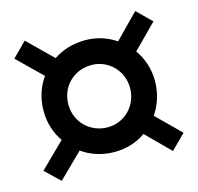

<svg xmlns="http://www.w3.org/2000/svg" viewBox="-89 -815 795 772"><g transform="rotate(-15 308.0 -429.5)"><path d="M181 -427C181 -501 237 -557 311 -557C382 -557 438 -500 438 -428C438 -355 382 -298 311 -298C238 -298 181 -354 181 -427ZM15 -196 76 -138 177 -237C215 -210 261 -195 312 -195C361 -195 406 -209 442 -235L539 -138L599 -198L501 -295C527 -333 542 -379 542 -430C542 -479 527 -525 500 -563L598 -662L538 -721L440 -621C403 -646 360 -660 313 -660C263 -660 217 -646 180 -621L78 -721L19 -662L120 -563C93 -525 78 -479 78 -427C78 -378 93 -334 118 -297Z"/></g></svg>

Font: Perun Medium
Style: Regular
Weight: 500
Foundry: Copyright (c) Stefan Peev, Context Ltd, 2016
Version: Version 1.089